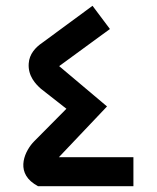

<svg xmlns="http://www.w3.org/2000/svg" viewBox="-20 -642 540 662"><path d="M299 -622 125 -494C103 -479 81 -456 79 -423C76 -380 103 -352 121 -336L209 -267L98 -155C68 -125 31 -53 98 -8L111 0H440V-100H183L349 -275L184 -414L359 -542Z"/></svg>

Font: Reem Kufi
Style: Regular
Weight: 400
Designer: Khaled Hosny
Version: Version 0.007